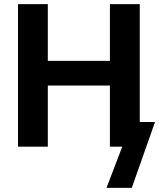

<svg xmlns="http://www.w3.org/2000/svg" viewBox="-20 -708 769 927"><path d="M570.3 0H510.7V-294.9H210.9V0H66.9V-688H210.9V-414.1H510.7V-688H654.8V-119.1H728.5L616.2 199.2H494.1Z"/></svg>

Font: Arial
Style: Bold
Weight: 700
Designer: Steve Matteson
Foundry: Ascender Corporation
Version: Version 2.00.3